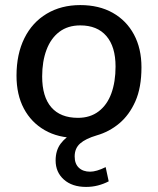

<svg xmlns="http://www.w3.org/2000/svg" viewBox="-20 -536 621 756"><path d="M319 200Q264 200 231.5 171Q199 142 199 96Q199 56 219 29.5Q239 3 271 -13L281 7Q209 7 156 -23.5Q103 -54 74 -108.5Q45 -163 45 -238Q45 -323 76 -385.5Q107 -448 164 -482Q221 -516 296 -516Q370 -516 424 -485.5Q478 -455 507.5 -400Q537 -345 537 -271Q537 -191 513 -137Q489 -83 449.5 -50Q410 -17 361 -3Q317 10 295.5 29Q274 48 274 80Q274 109 290.5 124.5Q307 140 335 140Q347 140 362.5 135.5Q378 131 396 122L408 178Q389 188 366.5 194Q344 200 319 200ZM287 -72Q335 -72 368.5 -97.5Q402 -123 418.5 -168.5Q435 -214 435 -274Q435 -352 399 -394Q363 -436 296 -436Q247 -436 213.5 -410.5Q180 -385 163 -339.5Q146 -294 146 -235Q146 -155 182 -113.5Q218 -72 287 -72Z"/></svg>

Font: Muli SemiBold
Style: Italic
Weight: 600
Italic angle: -4.541°
Designer: Vernon Adams
Foundry: Vernon Adams
Version: Version 2.100; ttfautohint (v1.8.1.43-b0c9)